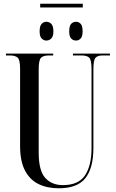

<svg xmlns="http://www.w3.org/2000/svg" viewBox="-20 -1002 624 1032"><path d="M196 -962V-982H425V-962ZM229 -784Q215 -784 204 -795Q193 -806 193 -833Q193 -863 204 -874Q215 -885 229 -885Q244 -885 255.5 -874Q267 -863 267 -833Q267 -806 255.5 -795Q244 -784 229 -784ZM389 -784Q373 -784 362.5 -795Q352 -806 352 -833Q352 -863 362.5 -874Q373 -885 389 -885Q403 -885 413.5 -874Q424 -863 424 -833Q424 -806 413.5 -795Q403 -784 389 -784ZM296 10Q234 10 187.5 -12.5Q141 -35 114.5 -85Q88 -135 88 -216V-632Q88 -680 75 -692Q62 -704 33 -704H12V-714H266V-704H243Q213 -704 200.5 -691.5Q188 -679 188 -629V-181Q188 -85 223 -46Q258 -7 318 -7Q402 -7 437 -59.5Q472 -112 472 -206V-631Q472 -679 460 -691.5Q448 -704 418 -704H372V-714H571V-704H531Q505 -704 493.5 -691.5Q482 -679 482 -629V-207Q482 -99 439 -44.5Q396 10 296 10Z"/></svg>

Font: Noto Serif Display ExtraCondensed Medium
Style: Regular
Weight: 500
Width: 2
Designer: Monotype Design Team
Foundry: Monotype Imaging Inc.
Version: Version 2.009